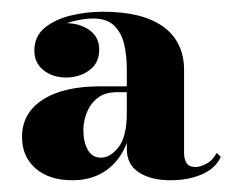

<svg xmlns="http://www.w3.org/2000/svg" viewBox="-20 -783 417 327"><path d="M270 -476Q237.5 -476 216.8 -489.2Q196 -502.5 196 -529.5V-664.5Q196 -686.5 191.8 -706.2Q187.5 -726 175 -738.8Q162.5 -751.5 138.5 -751.5Q122.5 -751.5 102.5 -746.2Q82.5 -741 68 -729.2Q53.5 -717.5 53.5 -697H39Q39 -717.5 55.2 -730.5Q71.5 -743.5 93 -743.5Q115.5 -743.5 132.2 -731.8Q149 -720 149 -698.5Q149 -675.5 132 -663.2Q115 -651 93 -651Q69.5 -651 54 -663.5Q38.5 -676 38.5 -697Q38.5 -721 56 -735.5Q73.5 -750 100.2 -756.5Q127 -763 154.5 -763Q202 -763 232.8 -751Q263.5 -739 278.5 -716.8Q293.5 -694.5 293.5 -664.5V-522Q293.5 -512 297.8 -505.2Q302 -498.5 313.5 -498.5Q320.5 -498.5 331.2 -504Q342 -509.5 349 -522.5L356 -516Q347.5 -496.5 324.2 -486.2Q301 -476 270 -476ZM103 -476Q64 -476 40.8 -496Q17.5 -516 17.5 -550Q17.5 -590 52.5 -613Q87.5 -636 151.5 -636H224V-626H179.5Q158.5 -626 146 -616Q133.5 -606 127.8 -591Q122 -576 122 -562Q122 -541 129.5 -527.8Q137 -514.5 152 -514.5Q168 -514.5 182 -532.5Q196 -550.5 196 -591H204Q204 -537.5 176.5 -506.8Q149 -476 103 -476Z"/></svg>

Font: Bodoni Moda 11pt ExtraBold
Style: Regular
Weight: 800
Designer: Owen Earl
Foundry: indestructible type
Version: Version 2.004